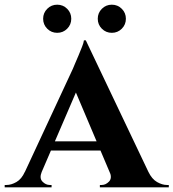

<svg xmlns="http://www.w3.org/2000/svg" viewBox="-47 -799 740 819"><path d="M319 -627 615 -5H446L260 -444ZM131 -66Q120 -39 134 -24.5Q148 -10 165 -10H173V0H-27V-10Q-27 -10 -23 -10Q-19 -10 -19 -10Q1 -10 23 -22.5Q45 -35 59 -66ZM319 -627 321 -507 104 -3H30L264 -506Q266 -512 273 -527.5Q280 -543 288 -562.5Q296 -582 303 -599.5Q310 -617 311 -627ZM406 -196V-157H151V-196ZM421 -66H586Q601 -35 623 -22.5Q645 -10 665 -10Q665 -10 669 -10Q673 -10 673 -10V0H379V-10H387Q404 -10 418 -24.5Q432 -39 421 -66ZM197 -659Q172 -659 154.5 -676.5Q137 -694 137 -719Q137 -744 154.5 -761.5Q172 -779 197 -779Q222 -779 239.5 -761.5Q257 -744 257 -719Q257 -694 239.5 -676.5Q222 -659 197 -659ZM430 -659Q405 -659 387.5 -676.5Q370 -694 370 -719Q370 -744 387.5 -761.5Q405 -779 430 -779Q455 -779 472.5 -761.5Q490 -744 490 -719Q490 -694 472.5 -676.5Q455 -659 430 -659Z"/></svg>

Font: Cinzel
Style: Bold
Weight: 700
Designer: Natanael Gama
Version: Version 2.000